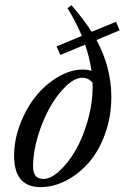

<svg xmlns="http://www.w3.org/2000/svg" viewBox="-20 -726 492 757"><path d="M139.6 11.7Q35.6 11.7 35.6 -111.8Q35.6 -173.8 59.3 -236.3Q83 -298.8 120.6 -345.7Q158.2 -392.6 207.8 -422.1Q257.3 -451.7 306.6 -451.7Q324.7 -451.7 340.8 -446.8Q333.5 -499 315.4 -549.8L217.8 -509.3L203.1 -543L302.7 -584.5Q278.8 -641.1 246.1 -693.8L261.7 -705.6Q312.5 -646.5 341.3 -600.6L437.5 -640.1L451.7 -606.4L360.4 -568.4Q418.9 -460.4 418.9 -343.8Q418.9 -266.1 394.5 -198.5Q370.1 -130.9 330.6 -85.4Q291 -40 241.2 -14.2Q191.4 11.7 139.6 11.7ZM110.4 -70.3Q110.4 -44.4 120.4 -32.5Q130.4 -20.5 151.9 -20.5Q179.7 -20.5 213.6 -51.3Q247.6 -82 276.6 -131.1Q305.7 -180.2 325.4 -248.8Q345.2 -317.4 345.2 -385.3V-399.4Q329.6 -419.4 304.2 -419.4Q274.9 -419.4 240.2 -386.5Q205.6 -353.5 177.2 -303.5Q148.9 -253.4 129.6 -189.9Q110.4 -126.5 110.4 -70.3Z"/></svg>

Font: Elstob 10pt
Style: Italic
Weight: 400
Italic angle: -20°
Designer: Peter S. Baker
Version: Version 1.015